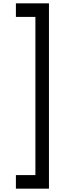

<svg xmlns="http://www.w3.org/2000/svg" viewBox="-20 -911 452 1147"><path d="M272.5 216H75V135H191.5V-810H75V-891H272.5Z"/></svg>

Font: Cns Manrope Med
Style: Regular
Weight: 500
Designer: Mikhail Sharanda
Foundry: Mikhail Sharanda
Version: Version 4.504